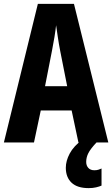

<svg xmlns="http://www.w3.org/2000/svg" viewBox="-20 -734 578 989"><path d="M384 0 349 -165H190L155 0H0L175 -714H361L538 0ZM290 -472Q283 -508 278 -542Q273 -576 269 -604Q266 -577 260.5 -543Q255 -509 248 -474L212 -290H326ZM424 100Q424 119 435 131Q446 143 466 143Q479 143 487.5 140Q496 137 503 134V222Q492 227 475 231Q458 235 437 235Q378 235 348.5 207Q319 179 319 130Q319 95 339 57Q359 19 406 -16L477 0Q446 33 435 55Q424 77 424 100Z"/></svg>

Font: Noto Sans Bengali ExtraCondensed
Style: Bold
Weight: 700
Width: 2
Designer: Joana Ranito - Universal Thirst; Jelle Bosma - Monotype Design Team
Foundry: Universal Thirst ehf.
Version: Version 3.000; ttfautohint (v1.8.4.7-5d5b)